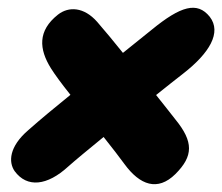

<svg xmlns="http://www.w3.org/2000/svg" viewBox="-20 -547 569 492"><path d="M17.5 -108.5C49.5 -65 101 -71 154.5 -120C173 -136.5 207 -164.5 245.5 -196C267.5 -168.5 286.5 -143.5 299 -126.5C338.5 -72.5 384 -56 429.5 -101C475.5 -147 476.5 -183.5 429 -241.5C415.5 -258.5 399 -280 380 -303.5C407.5 -325.5 432 -345 449.5 -358.5C517 -411 548.5 -464 517.5 -504C485.5 -544 443 -531.5 369 -471C349.5 -455 323.5 -434.5 295 -411.5C272 -440 249.5 -467.5 229 -491C195 -529.5 156 -531 128.5 -509.5C76 -468 80 -421 110.5 -372C120.5 -356 138.5 -331.5 160.5 -304C121 -272 83.5 -241 52.5 -213.5C3 -171 1.5 -131.5 17.5 -108.5Z"/></svg>

Font: Gluten
Style: Bold Italic
Weight: 700
Italic angle: -13°
Designer: Tyler Finck
Foundry: Etcetera Type Company
Version: Version 0.920